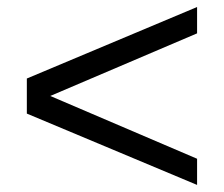

<svg xmlns="http://www.w3.org/2000/svg" viewBox="-20 -603 640 548"><path d="M56.6 -278.8V-378.9L542.5 -583V-507.8L123.5 -329.1L542.5 -149.9V-75.2Z"/></svg>

Font: Liberation Mono
Style: Regular
Weight: 400
Monospace: yes
Designer: Steve Matteson
Foundry: Ascender Corporation
Version: Version 2.1.5